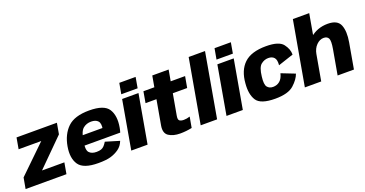

<svg xmlns="http://www.w3.org/2000/svg" viewBox="-55 -1491 4194 2206"><g transform="rotate(-20 2042.0 -388.5)"><path d="M-18 0H481.5L505.5 -136H220L218.5 -122.5L557 -459.5L580.5 -593H87L63 -457H350.5L352 -469L6 -133.5Z M872 6 894.5 -122Q836 -122 806.2 -154.5Q776.5 -187 795.5 -296Q814.5 -405 855.5 -438Q896.5 -471 952.5 -471Q1009 -471 1035.8 -441.5Q1062.5 -412 1049.5 -340.5L1059 -357H789L768 -237.5H1225.5Q1234 -263.5 1239.5 -296Q1263.5 -432.5 1211 -515.8Q1158.5 -599 975 -599Q796.5 -599 711.8 -517.5Q627 -436 602.5 -296Q578.5 -157.5 634.2 -75.8Q690 6 872 6ZM894.5 -122 872 6Q967.5 6 1023.5 -10.2Q1079.5 -26.5 1125 -59Q1170.5 -91.5 1192.5 -149L1023 -200Q1007 -173.5 990.5 -155.5Q974 -137.5 951.8 -129.8Q929.5 -122 894.5 -122Z M1274 0H1473.5L1578 -593H1378ZM1411 -778.5 1387.5 -647.5H1587.5L1610.5 -778.5Z M1871 8Q1945 8 2015 -7L2038.5 -138Q2000 -125 1963 -125Q1928 -125 1911 -138.5Q1894 -152 1902 -197L1948 -456H2123.5L2148 -593H1972L1996 -728.5H1796L1772 -593H1638.5L1614.5 -456H1748L1694.5 -154Q1678.5 -63 1732.2 -27.5Q1786 8 1871 8Z M2123 0H2323.5L2461.5 -785H2261.5Z M2438.5 0H2638L2742.5 -593H2542.5ZM2575.5 -778.5 2552 -647.5H2752L2775 -778.5Z M3035.5 6Q3193 6 3262.8 -57Q3332.5 -120 3354.5 -184L3188.5 -249Q3173.5 -187 3139 -158.5Q3104.5 -130 3057 -130Q3011 -130 2986.5 -161.2Q2962 -192.5 2974 -286Q2986 -396 3026.8 -428.5Q3067.5 -461 3115.5 -461Q3163 -461 3187.2 -433.2Q3211.5 -405.5 3205 -340.5L3393 -403Q3393.5 -470.5 3344.2 -534.2Q3295 -598 3137 -598Q2956 -598 2869 -515Q2782 -432 2770.5 -277Q2758.5 -146 2807.2 -70Q2856 6 3035.5 6Z M3396.5 0H3596.5L3735.5 -785H3535.5ZM3797 0H3996.5L4051.5 -312.5Q4074 -441 4042.8 -519.2Q4011.5 -597.5 3892 -597.5Q3763 -597.5 3669.5 -515.8Q3576 -434 3561.5 -353L3651.5 -312Q3663.5 -379.5 3704 -420.2Q3744.5 -461 3792 -461Q3836 -461 3851.8 -430Q3867.5 -399 3850.5 -302Z"/></g></svg>

Font: Anybody UltraCondensed Thin ExtraBold
Style: Italic
Weight: 800
Italic angle: -10°
Version: Version 1.111